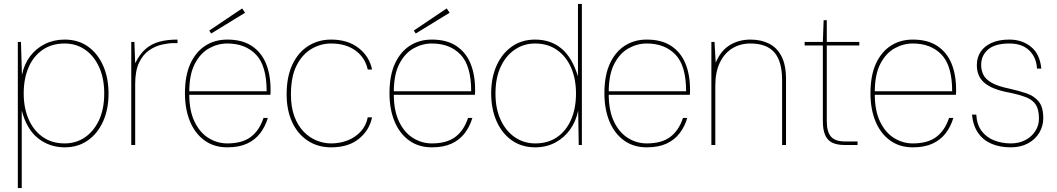

<svg xmlns="http://www.w3.org/2000/svg" viewBox="-20 -740 5397 980"><path d="M71 220V-526H87L92 -357Q103 -412 133.5 -452.5Q164 -493 209.5 -515.5Q255 -538 310 -538Q379 -538 429 -502.5Q479 -467 506.5 -404.5Q534 -342 534 -262Q534 -182 506 -120Q478 -58 428 -23Q378 12 310 12Q233 12 174.5 -34Q116 -80 91 -176V220ZM310 -8Q368 -8 413.5 -39Q459 -70 485.5 -127Q512 -184 512 -263Q512 -341 485.5 -398.5Q459 -456 413.5 -487Q368 -518 310 -518Q245 -518 198 -486Q151 -454 126 -396.5Q101 -339 101 -263Q101 -189 126 -131.5Q151 -74 198 -41Q245 -8 310 -8Z M650 0V-526H666L670 -417Q693 -464 723 -490Q753 -516 793 -527Q833 -538 886 -538V-520H868Q841 -520 807 -512.5Q773 -505 741.5 -483.5Q710 -462 690 -420.5Q670 -379 670 -311V0Z M1140 12Q1072 12 1023.5 -23.5Q975 -59 949.5 -121Q924 -183 924 -264Q924 -355 952 -415.5Q980 -476 1028.5 -507Q1077 -538 1140 -538Q1216 -538 1265 -505.5Q1314 -473 1337.5 -416Q1361 -359 1361 -283Q1361 -275 1361 -269.5Q1361 -264 1360 -256H935V-274H1341Q1341 -405 1286.5 -461.5Q1232 -518 1140 -518Q1092 -518 1047.5 -493.5Q1003 -469 974.5 -414.5Q946 -360 946 -269V-260Q946 -175 973 -119Q1000 -63 1044.5 -35.5Q1089 -8 1140 -8Q1216 -8 1260 -41Q1304 -74 1325 -138H1347Q1334 -94 1308 -60Q1282 -26 1241 -7Q1200 12 1140 12ZM1058 -569 1048 -584 1216 -697 1231 -675Z M1670 12Q1602 12 1550.5 -22Q1499 -56 1471 -117Q1443 -178 1443 -258Q1443 -348 1472.5 -410.5Q1502 -473 1553.5 -505.5Q1605 -538 1670 -538Q1756 -538 1811 -494.5Q1866 -451 1879 -385H1857Q1844 -446 1794.5 -482Q1745 -518 1670 -518Q1617 -518 1570 -490.5Q1523 -463 1494 -406Q1465 -349 1465 -258Q1465 -193 1482.5 -146Q1500 -99 1529.5 -68.5Q1559 -38 1595.5 -23Q1632 -8 1670 -8Q1715 -8 1754.5 -23.5Q1794 -39 1821.5 -69Q1849 -99 1857 -141H1879Q1866 -76 1812.5 -32Q1759 12 1670 12Z M2184 12Q2116 12 2067.5 -23.5Q2019 -59 1993.5 -121Q1968 -183 1968 -264Q1968 -355 1996 -415.5Q2024 -476 2072.5 -507Q2121 -538 2184 -538Q2260 -538 2309 -505.5Q2358 -473 2381.5 -416Q2405 -359 2405 -283Q2405 -275 2405 -269.5Q2405 -264 2404 -256H1979V-274H2385Q2385 -405 2330.5 -461.5Q2276 -518 2184 -518Q2136 -518 2091.5 -493.5Q2047 -469 2018.5 -414.5Q1990 -360 1990 -269V-260Q1990 -175 2017 -119Q2044 -63 2088.5 -35.5Q2133 -8 2184 -8Q2260 -8 2304 -41Q2348 -74 2369 -138H2391Q2378 -94 2352 -60Q2326 -26 2285 -7Q2244 12 2184 12ZM2102 -569 2092 -584 2260 -697 2275 -675Z M2712 12Q2643 12 2592.5 -23.5Q2542 -59 2514.5 -121.5Q2487 -184 2487 -264Q2487 -344 2515 -406Q2543 -468 2593.5 -503Q2644 -538 2711 -538Q2791 -538 2846 -492Q2901 -446 2930 -350V-720H2950V0H2934L2931 -176Q2920 -121 2890 -79Q2860 -37 2814.5 -12.5Q2769 12 2712 12ZM2712 -8Q2777 -8 2823.5 -40Q2870 -72 2895 -129.5Q2920 -187 2920 -263Q2920 -337 2895 -394.5Q2870 -452 2823 -485Q2776 -518 2711 -518Q2654 -518 2608 -487Q2562 -456 2535.5 -399Q2509 -342 2509 -263Q2509 -185 2535.5 -128Q2562 -71 2608 -39.5Q2654 -8 2712 -8Z M3281 12Q3213 12 3164.5 -23.5Q3116 -59 3090.5 -121Q3065 -183 3065 -264Q3065 -355 3093 -415.5Q3121 -476 3169.5 -507Q3218 -538 3281 -538Q3357 -538 3406 -505.5Q3455 -473 3478.5 -416Q3502 -359 3502 -283Q3502 -275 3502 -269.5Q3502 -264 3501 -256H3076V-274H3482Q3482 -405 3427.5 -461.5Q3373 -518 3281 -518Q3233 -518 3188.5 -493.5Q3144 -469 3115.5 -414.5Q3087 -360 3087 -269V-260Q3087 -175 3114 -119Q3141 -63 3185.5 -35.5Q3230 -8 3281 -8Q3357 -8 3401 -41Q3445 -74 3466 -138H3488Q3475 -94 3449 -60Q3423 -26 3382 -7Q3341 12 3281 12Z M3611 0V-526H3627L3633 -420Q3659 -482 3705.5 -510Q3752 -538 3810 -538Q3864 -538 3905 -517.5Q3946 -497 3969 -452.5Q3992 -408 3992 -335V0H3972V-330Q3972 -427 3932.5 -472.5Q3893 -518 3810 -518Q3758 -518 3717.5 -493Q3677 -468 3654 -420Q3631 -372 3631 -302V0Z M4290 0Q4254 0 4229.5 -11Q4205 -22 4192.5 -49Q4180 -76 4180 -122V-508H4087V-526H4180L4184 -637H4200V-526H4366V-508H4200V-122Q4200 -67 4221.5 -42.5Q4243 -18 4293 -18H4357V0Z M4639 12Q4571 12 4522.5 -23.5Q4474 -59 4448.5 -121Q4423 -183 4423 -264Q4423 -355 4451 -415.5Q4479 -476 4527.5 -507Q4576 -538 4639 -538Q4715 -538 4764 -505.5Q4813 -473 4836.5 -416Q4860 -359 4860 -283Q4860 -275 4860 -269.5Q4860 -264 4859 -256H4434V-274H4840Q4840 -405 4785.5 -461.5Q4731 -518 4639 -518Q4591 -518 4546.5 -493.5Q4502 -469 4473.5 -414.5Q4445 -360 4445 -269V-260Q4445 -175 4472 -119Q4499 -63 4543.5 -35.5Q4588 -8 4639 -8Q4715 -8 4759 -41Q4803 -74 4824 -138H4846Q4833 -94 4807 -60Q4781 -26 4740 -7Q4699 12 4639 12Z M5139 12Q5085 12 5042.5 -5.5Q5000 -23 4973.5 -60Q4947 -97 4941 -155H4963Q4966 -103 4991 -70.5Q5016 -38 5055.5 -23Q5095 -8 5139 -8Q5181 -8 5213.5 -25Q5246 -42 5264.5 -71Q5283 -100 5283 -134Q5283 -181 5267 -205.5Q5251 -230 5218.5 -243Q5186 -256 5134 -267Q5089 -275 5057 -287.5Q5025 -300 5005 -317Q4985 -334 4975.5 -356.5Q4966 -379 4966 -408Q4966 -447 4985.5 -476Q5005 -505 5042 -521.5Q5079 -538 5132 -538Q5197 -538 5242.5 -501Q5288 -464 5295 -390H5273Q5270 -447 5233.5 -482.5Q5197 -518 5132 -518Q5059 -518 5023.5 -487.5Q4988 -457 4988 -408Q4988 -382 4999 -359Q5010 -336 5041 -318Q5072 -300 5130 -288Q5180 -277 5219.5 -263.5Q5259 -250 5282 -221.5Q5305 -193 5305 -137Q5305 -97 5285 -63Q5265 -29 5227.5 -8.5Q5190 12 5139 12Z"/></svg>

Font: DM Sans 9pt Thin
Style: Regular
Weight: 250
Version: Version 4.004;gftools[0.9.30]